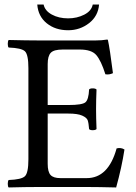

<svg xmlns="http://www.w3.org/2000/svg" viewBox="-20 -823 597 845"><path d="M416 -803.2Q412.1 -752.4 372.1 -721.2Q332 -689.9 279.8 -689.9Q223.6 -689.9 185.8 -720.5Q147.9 -751 144 -803.2H171.9Q177.7 -775.4 208.3 -758.8Q238.8 -742.2 279.8 -742.2Q318.8 -742.2 350.8 -758.5Q382.8 -774.9 388.2 -803.2ZM280.8 -360.8Q341.8 -360.8 356 -372.8Q370.1 -384.8 372.1 -429.2Q376 -434.1 387.9 -434.1Q399.9 -434.1 404.8 -429.2Q402.8 -381.3 402.8 -342.8Q402.8 -306.6 404.8 -254.9Q399.9 -250 387.9 -250Q376 -250 372.1 -254.9Q370.1 -281.7 366 -293.5Q361.8 -305.2 341.8 -314.2Q321.8 -323.2 280.8 -323.2H189.9V-102.1Q189.9 -66.9 202.4 -53Q214.8 -39.1 246.1 -39.1H361.8Q457 -39.1 493.2 -169.9Q512.2 -174.8 527.8 -165Q515.6 -85.9 491.2 2Q411.1 0 362.8 0H147.9Q91.8 0 18.1 2Q14.2 -2 14.2 -13.9Q14.2 -25.9 18.1 -30.8Q74.2 -32.7 89.6 -47.4Q105 -62 105 -122.1V-522.9Q105 -583 89.6 -597.4Q74.2 -611.8 18.1 -613.8Q14.2 -617.7 14.2 -629.9Q14.2 -642.1 18.1 -647Q98.1 -645 147 -645H401.9Q427.7 -645 451.2 -648.9Q455.1 -648.9 455.1 -646Q462.9 -611.8 477.1 -501Q460.9 -493.2 443.8 -496.1Q424.8 -556.2 403.8 -580.6Q382.8 -605 331.1 -605H255.9Q216.8 -605 203.4 -590.6Q189.9 -576.2 189.9 -541V-360.8Z"/></svg>

Font: Linux Libertine O
Style: Regular
Weight: 400
Designer: Philipp H. Poll
Foundry: Philipp H. Poll
Version: Version 5.3.0